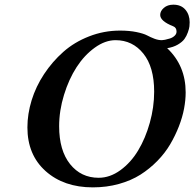

<svg xmlns="http://www.w3.org/2000/svg" viewBox="-20 -789 831 821"><path d="M474.1 -617.2Q429.7 -617.2 385.3 -585.2Q340.8 -553.2 307.6 -502Q274.4 -450.7 253.7 -383.3Q232.9 -315.9 232.9 -249Q232.9 -146 279.5 -87.4Q326.2 -28.8 401.9 -28.8Q450.2 -28.8 494.9 -61.3Q539.6 -93.8 570.8 -145.8Q602.1 -197.8 620.6 -264.2Q639.2 -330.6 639.2 -397Q639.2 -502.4 593 -559.8Q546.9 -617.2 474.1 -617.2ZM377 12.2Q252.9 12.2 175 -57.4Q97.2 -127 97.2 -244.1Q97.2 -301.3 115.2 -360.1Q133.3 -418.9 168.5 -472.2Q203.6 -525.4 250.7 -567.1Q297.9 -608.9 361.1 -633.5Q424.3 -658.2 493.2 -658.2Q532.7 -658.2 563.5 -651.9Q594.2 -645.5 608.9 -637.7Q623.5 -629.9 640.1 -623.5Q656.7 -617.2 671.9 -617.2Q676.3 -617.2 685.3 -618.9Q694.3 -620.6 706.1 -624.3Q717.8 -627.9 726.3 -635.7Q734.9 -643.6 734.9 -653.8Q734.9 -671.4 720.2 -676.8Q665 -698.7 665 -725.1Q665 -741.7 680.7 -755.4Q696.3 -769 721.2 -769Q754.4 -769 772.7 -747.6Q791 -726.1 791 -693.8Q791 -685.1 790 -676Q789.1 -667 783.4 -650.9Q777.8 -634.8 768.6 -622.1Q759.3 -609.4 740 -598.1Q720.7 -586.9 694.8 -583Q773.9 -508.3 773.9 -394Q773.9 -361.3 767.1 -324.7Q760.3 -288.1 744.9 -248.5Q729.5 -209 707.5 -171.6Q685.5 -134.3 652.8 -100.8Q620.1 -67.4 580.6 -42.2Q541 -17.1 488.5 -2.4Q436 12.2 377 12.2Z"/></svg>

Font: Linux Libertine G
Style: Semibold Italic
Weight: 600
Italic angle: -11.5°
Designer: Philipp H. Poll
Foundry: Philipp H. Poll
Version: Version 5.1.1